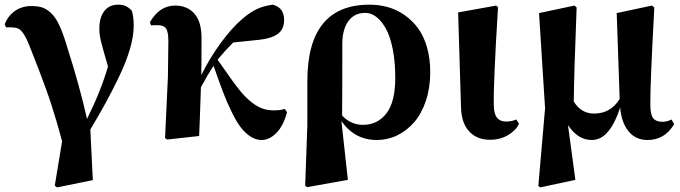

<svg xmlns="http://www.w3.org/2000/svg" viewBox="-20 -583 2916 823"><path d="M5.9 -465.8 0 -479Q15.1 -516.1 44.9 -536.6Q74.7 -557.1 113.8 -557.1Q141.1 -557.1 159.9 -551.3Q178.7 -545.4 198 -527.8Q217.3 -510.3 233.6 -476.1Q250 -441.9 266.1 -387.2Q322.3 -211.4 353 -73.2Q412.1 -191.9 442.9 -297.9Q419.4 -378.4 412.6 -406.7Q405.8 -435.1 405.8 -460.9Q405.8 -507.8 427 -535.4Q448.2 -563 486.8 -563Q505.9 -563 518.8 -557.1Q531.7 -551.3 544.9 -537.1Q553.2 -511.7 553.2 -472.2Q553.2 -429.2 537.4 -374.3Q521.5 -319.3 491.7 -257.1Q461.9 -194.8 433.8 -143.6Q405.8 -92.3 367.2 -27.8L377.9 189L225.1 220.2L214.8 212.9L246.1 22.9Q235.4 -19 222.2 -62.7Q209 -106.4 199.5 -136.5Q189.9 -166.5 174.1 -209.7Q158.2 -252.9 152.3 -268.6Q146.5 -284.2 130.1 -326.2Q113.8 -368.2 112.8 -370.1Q96.2 -414.1 83.5 -434.3Q70.8 -454.6 58.8 -460.2Q46.9 -465.8 24.9 -465.8Z M1200.7 -116.2 1210.4 -102.1Q1194.8 -43.5 1164.8 -13.2Q1134.8 17.1 1101.6 17.1Q1076.7 17.1 1054 2.4Q1031.2 -12.2 1012.2 -36.9Q993.2 -61.5 972.7 -103.8Q952.1 -146 935.1 -190.9Q918 -235.8 895.5 -300.8Q868.7 -260.7 841.3 -209Q835.4 -31.7 833.5 0L696.8 15.1L687.5 8.8L699.7 -252.9L701.7 -405.8Q701.7 -446.8 691.7 -460.9Q681.6 -475.1 655.8 -475.1Q631.3 -475.1 627.4 -474.1L622.6 -487.8Q663.6 -559.1 730.5 -559.1Q782.2 -559.1 813 -524.9Q843.8 -490.7 843.8 -419.9Q843.8 -308.1 842.8 -261.2Q878.4 -333 925 -397.2Q971.7 -461.4 1017.6 -501Q1053.2 -531.7 1082.8 -544.9Q1112.3 -558.1 1149.4 -563Q1197.8 -550.3 1197.8 -497.1Q1197.8 -457 1170.2 -437.3Q1142.6 -417.5 1088.4 -412.1L979.5 -400.9Q944.8 -366.2 912.6 -327.1Q985.4 -221.7 1012.7 -189.5Q1064 -129.4 1112.8 -115.2Q1132.3 -109.9 1154.3 -109.9Q1181.6 -109.9 1200.7 -116.2Z M1297.4 -44.9V-234.9Q1297.4 -563 1564 -563Q1605 -563 1642.6 -552.5Q1680.2 -542 1713.4 -519Q1746.6 -496.1 1771.2 -462.9Q1795.9 -429.7 1810.1 -381.1Q1824.2 -332.5 1824.2 -273.9Q1824.2 -207 1805.7 -151.4Q1787.1 -95.7 1755.6 -59.3Q1724.1 -22.9 1682.9 -2.9Q1641.6 17.1 1595.2 17.1Q1500 17.1 1443.4 -64L1471.2 188L1296.4 219.2L1288.1 212.9ZM1447.3 -399.9Q1447.3 -128.9 1446.3 -87.9Q1483.4 -47.9 1536.1 -47.9Q1598.6 -47.9 1636.5 -97.2Q1674.3 -146.5 1674.3 -249Q1674.3 -318.4 1663.3 -373Q1652.3 -427.7 1633.8 -460.7Q1615.2 -493.7 1593 -510.7Q1570.8 -527.8 1546.4 -527.8Q1500 -527.8 1474.4 -493.9Q1448.7 -460 1447.3 -399.9Z M2079.6 16.1Q2023.9 16.1 1990.7 -20.3Q1957.5 -56.6 1956.1 -123L1943.8 -529.8L2106.9 -559.1L2114.7 -551.8Q2094.2 -217.3 2096.7 -130.9Q2096.7 -62 2149.9 -62Q2172.9 -62 2192.9 -70.8L2204.6 -53.2Q2192.9 -25.4 2158.9 -4.6Q2125 16.1 2079.6 16.1Z M2858.4 -70.8 2869.6 -50.8Q2829.6 17.1 2755.4 17.1Q2705.1 17.1 2674.6 -19.8Q2644 -56.6 2638.2 -122.1Q2618.7 -59.1 2588.1 -21Q2557.6 17.1 2516.6 17.1Q2456.5 17.1 2414.6 -46.9L2446.3 188L2295.4 220.2L2287.6 213.9L2316.4 -119.1L2290.5 -526.9L2442.4 -559.1L2451.7 -550.8Q2440.4 -259.8 2439.5 -147.9Q2470.7 -96.2 2526.4 -96.2Q2598.1 -96.2 2636.2 -159.2L2623.5 -526.9L2774.4 -559.1L2784.7 -550.8Q2766.6 -216.8 2767.6 -134.8Q2767.6 -91.8 2779.8 -76.4Q2792 -61 2819.3 -61Q2839.8 -61 2858.4 -70.8Z"/></svg>

Font: Noto Serif JP Black
Style: Regular
Weight: 900
Designer: Ryoko NISHIZUKA  (kana & ideographs); Frank Grießhammer (Latin, Greek & Cyrillic); Wenlong ZHANG  (bopomofo); Sandoll Co
Foundry: Adobe Systems Incorporated
Version: Version 1.001;PS 1.001;hotconv 16.6.54;makeotf.lib2.5.65590